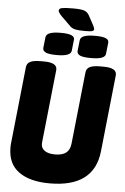

<svg xmlns="http://www.w3.org/2000/svg" viewBox="-66 -1073 733 1127"><g transform="rotate(5 301.0 -509.5)"><path d="M270 8Q153 8 88 -39Q23 -86 23 -180Q23 -186 23 -192Q23 -198 24 -205L72 -659Q74 -682 94 -692Q114 -702 156 -702H175Q255 -702 251 -658L206 -235Q205 -226 205 -223Q205 -220 205 -218Q205 -193 226.5 -178.5Q248 -164 288 -164Q329 -164 351.5 -181Q374 -198 378 -235L423 -659Q425 -682 445 -692Q465 -702 507 -702H526Q606 -702 602 -658L554 -205Q531 8 270 8ZM447 -746Q402 -746 383.5 -754.5Q365 -763 366 -780L373 -844Q375 -861 395.5 -869.5Q416 -878 461 -878Q506 -878 524.5 -869.5Q543 -861 541 -844L534 -780Q533 -763 512.5 -754.5Q492 -746 447 -746ZM245 -746Q201 -746 182 -754.5Q163 -763 164 -780L171 -844Q173 -861 194 -869.5Q215 -878 259 -878Q303 -878 322 -869.5Q341 -861 339 -844L332 -780Q331 -763 310 -754.5Q289 -746 245 -746ZM399 -901Q361 -901 342 -905Q323 -909 311 -921L258 -973Q235 -996 235 -1007Q235 -1020 254 -1023.5Q273 -1027 318 -1027Q365 -1027 383.5 -1020.5Q402 -1014 412 -997L442 -942Q452 -923 452 -916Q452 -909 443 -905Q434 -901 399 -901Z"/></g></svg>

Font: Asap Condensed Condensed Black
Style: Italic
Weight: 900
Width: 3
Italic angle: -6°
Designer: Pablo Cosgaya
Foundry: Omnibus-Type
Version: Version 3.001; ttfautohint (v1.8.4.7-5d5b)